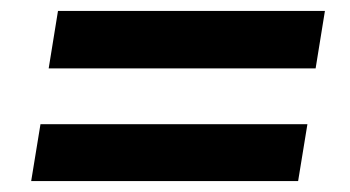

<svg xmlns="http://www.w3.org/2000/svg" viewBox="-20 -465 640 351"><path d="M69 -340 86 -445H574L557 -340ZM37 -134 54 -238H542L525 -134Z"/></svg>

Font: Nunito Sans 6pt ExtraBold
Style: Italic
Weight: 800
Italic angle: -9°
Version: Version 3.101;gftools[0.9.27]